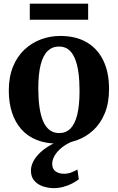

<svg xmlns="http://www.w3.org/2000/svg" viewBox="-20 -748 622 1015"><path d="M26.5 -269Q26.5 -341.5 48.8 -395.8Q71 -450 109.5 -486Q148 -522 196.8 -540Q245.5 -558 298.5 -558Q382 -558 439.5 -523.8Q497 -489.5 526.8 -426.8Q556.5 -364 556.5 -277.5Q556.5 -204 534.2 -149.8Q512 -95.5 473.5 -59.8Q435 -24 386 -6.5Q337 11 284 11Q222 11 174 -8.2Q126 -27.5 93.2 -64.2Q60.5 -101 43.5 -152.8Q26.5 -204.5 26.5 -269ZM293 -44.5Q328.5 -44.5 352.2 -68.2Q376 -92 388.2 -141.2Q400.5 -190.5 400.5 -266Q400.5 -320 394.8 -363.5Q389 -407 376.2 -438Q363.5 -469 343 -485.5Q322.5 -502 292 -502Q256.5 -502 232 -478.5Q207.5 -455 195 -406Q182.5 -357 182.5 -280.5Q182.5 -226.5 188.5 -183Q194.5 -139.5 207.5 -108.5Q220.5 -77.5 241.8 -61Q263 -44.5 293 -44.5ZM263 246.5Q235 246.5 207.2 237.2Q179.5 228 161.5 207.5Q143.5 187 143.5 154Q143.5 132 154 109.8Q164.5 87.5 184 67Q203.5 46.5 230.5 29Q257.5 11.5 290 -1L319.5 -5L363.5 -1Q328.5 14 304.5 34Q280.5 54 268.2 75.8Q256 97.5 256 118.5Q256 144 273 157.2Q290 170.5 318 170.5Q339 170.5 355.8 164Q372.5 157.5 389.5 148.5L396.5 200Q382 211.5 361 222.2Q340 233 315 239.8Q290 246.5 263 246.5ZM446 -728.5V-643.5H137.5V-728.5Z"/></svg>

Font: Merriweather 48pt
Style: Bold
Weight: 700
Version: Version 2.100